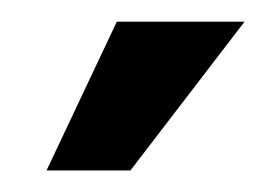

<svg xmlns="http://www.w3.org/2000/svg" viewBox="-20 -779 259 179"><path d="M208 -758.8 101.6 -620.1H23.4L88.9 -758.8Z"/></svg>

Font: Allerta
Style: Stencil
Weight: 400
Designer: Matt McInerney
Foundry: Matt McInerney
Version: Version 1.0